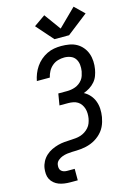

<svg xmlns="http://www.w3.org/2000/svg" viewBox="-169 -1071 938 1358"><g transform="rotate(-15 300.0 -392.0)"><path d="M168 205Q147 205 126 202Q105 199 86.5 192Q68 185 52.5 172Q37 159 28 141.5Q19 124 17.5 103Q16 82 19 61Q23 36 35 13.5Q47 -9 66 -26.5Q85 -44 108 -55Q131 -66 155 -72.5Q179 -79 203 -81Q227 -83 251 -84H253Q270 -85 287 -86.5Q304 -88 321.5 -93.5Q339 -99 354.5 -109Q370 -119 382.5 -133Q395 -147 401.5 -164Q408 -181 411 -198Q414 -216 413.5 -234.5Q413 -253 408 -269.5Q403 -286 393 -300.5Q383 -315 368.5 -324Q354 -333 336 -336.5Q318 -340 300 -340H236L250 -424H314Q329 -424 344.5 -426.5Q360 -429 375 -434.5Q390 -440 403.5 -450Q417 -460 427 -473Q437 -486 442 -501.5Q447 -517 450 -532Q454 -556 451.5 -580Q449 -604 436.5 -623Q424 -642 402 -650.5Q380 -659 356 -659Q333 -659 310 -652.5Q287 -646 268 -630Q249 -614 237.5 -592.5Q226 -571 221 -548H126Q131 -574 141 -599.5Q151 -625 167 -648.5Q183 -672 204.5 -690.5Q226 -709 251.5 -721.5Q277 -734 303.5 -738.5Q330 -743 356 -743Q386 -743 415 -738Q444 -733 468 -719.5Q492 -706 510 -684.5Q528 -663 537.5 -636.5Q547 -610 548.5 -580.5Q550 -551 545 -522Q541 -499 532.5 -476Q524 -453 507.5 -434Q491 -415 469.5 -401.5Q448 -388 425 -380Q450 -367 468.5 -346Q487 -325 497 -298.5Q507 -272 508.5 -242.5Q510 -213 505 -183Q502 -166 497 -149Q492 -132 484 -115.5Q476 -99 464.5 -84.5Q453 -70 438.5 -57.5Q424 -45 408 -35.5Q392 -26 375 -19.5Q358 -13 340.5 -9Q323 -5 305.5 -3Q288 -1 270.5 -0.5Q253 0 235.5 0.5Q218 1 200.5 3.5Q183 6 166 12Q149 18 134 30.5Q119 43 116 61Q114 73 115.5 85Q117 97 125 105.5Q133 114 144.5 117.5Q156 121 168 121H224V205ZM323 -802 214 -926 297 -984 385 -863 513 -989 583 -921 430 -802Z"/></g></svg>

Font: Iosevka Curly MdExObl
Style: Regular
Weight: 500
Width: 7
Italic angle: -9°
Monospace: yes
Designer: Belleve Invis
Foundry: Belleve Invis
Version: Version 11.1.0; ttfautohint (v1.8.3)